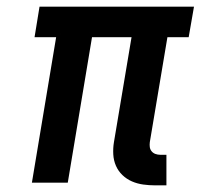

<svg xmlns="http://www.w3.org/2000/svg" viewBox="-20 -550 640 578"><path d="M447 8Q429 8 411 5.5Q393 3 377 -4Q361 -11 348.5 -23Q336 -35 329 -51Q322 -67 321 -85.5Q320 -104 323 -122L376 -438H257L184 0H76L149 -438H84L99 -530H564L548 -438H484L431 -122Q430 -114 431 -107Q432 -100 436.5 -94.5Q441 -89 448 -86.5Q455 -84 463 -84H481V8Z"/></svg>

Font: Iosevka Curly Slab SmBdExObl
Style: Regular
Weight: 600
Width: 7
Italic angle: -9°
Monospace: yes
Designer: Belleve Invis
Foundry: Belleve Invis
Version: Version 11.1.0; ttfautohint (v1.8.3)